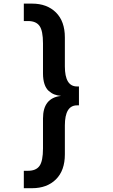

<svg xmlns="http://www.w3.org/2000/svg" viewBox="-20 -834 610 1036"><path d="M395.5 -367.5H406V-265.5H395.5Q330 -265.5 330 -157V-1Q330 86 281.8 133.8Q233.5 181.5 153 181.5H108.5V87.5H131Q174.5 87.5 193.2 61.2Q212 35 212 -33V-195Q212 -306 309.5 -316.5Q289 -318.5 273.2 -324.5Q257.5 -330.5 242.8 -343.5Q228 -356.5 220 -380.5Q212 -404.5 212 -438V-600Q212 -668 193.2 -694.2Q174.5 -720.5 131 -720.5H108.5V-814.5H153Q233.5 -814.5 281.8 -766.8Q330 -719 330 -632V-476Q330 -367.5 395.5 -367.5Z"/></svg>

Font: League Mono Narrow SemiBold
Style: Regular
Weight: 600
Width: 3
Designer: Tyler Finck
Foundry: The League of Moveable Type / Tyler Finck
Version: Version 2.210